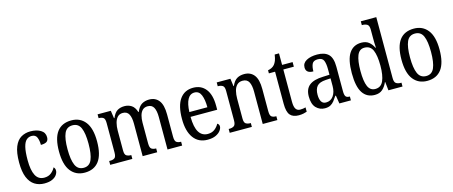

<svg xmlns="http://www.w3.org/2000/svg" viewBox="-46 -1363 4667 1977"><g transform="rotate(-15 2287.5 -375.0)"><path d="M244 10Q186 10 141 -18Q96 -46 71 -106.5Q46 -167 46 -265Q46 -372 71.5 -433.5Q97 -495 141 -520.5Q185 -546 240 -546Q305 -546 348.5 -520Q392 -494 392 -444Q392 -410 372 -396.5Q352 -383 310 -383Q310 -430 296 -463.5Q282 -497 240 -497Q209 -497 185.5 -476.5Q162 -456 149.5 -406Q137 -356 137 -266Q137 -159 166 -103.5Q195 -48 258 -48Q302 -48 331.5 -71.5Q361 -95 376 -126Q383 -120 387.5 -111Q392 -102 392 -88Q392 -67 377 -44Q362 -21 329 -5.5Q296 10 244 10Z M674 10Q580 10 526 -59Q472 -128 472 -269Q472 -409 523.5 -477.5Q575 -546 677 -546Q770 -546 824 -477.5Q878 -409 878 -269Q878 -128 826 -59Q774 10 674 10ZM676 -41Q737 -41 762 -99Q787 -157 787 -269Q787 -381 762 -437.5Q737 -494 675 -494Q613 -494 588 -437.5Q563 -381 563 -269Q563 -157 588.5 -99Q614 -41 676 -41Z M946 0V-41H959Q987 -41 1004.5 -53.5Q1022 -66 1022 -113V-426Q1022 -471 1004 -483Q986 -495 957 -495H955V-536H1096L1108 -454H1113Q1135 -507 1166.5 -526.5Q1198 -546 1243 -546Q1284 -546 1317 -525Q1350 -504 1367 -450H1371Q1394 -506 1428 -526Q1462 -546 1506 -546Q1572 -546 1609 -499Q1646 -452 1646 -349V-113Q1646 -66 1664 -53.5Q1682 -41 1711 -41H1713V0H1557V-346Q1557 -412 1538 -447.5Q1519 -483 1474 -483Q1439 -483 1418.5 -462.5Q1398 -442 1389 -408Q1380 -374 1380 -334V-113Q1380 -66 1398 -53.5Q1416 -41 1444 -41H1447V0H1292V-346Q1292 -412 1273 -447.5Q1254 -483 1209 -483Q1173 -483 1152 -460.5Q1131 -438 1121.5 -401Q1112 -364 1112 -321V-108Q1112 -64 1131.5 -52.5Q1151 -41 1180 -41H1182V0Z M1984 10Q1887 10 1834.5 -62Q1782 -134 1782 -264Q1782 -405 1832.5 -475.5Q1883 -546 1975 -546Q2060 -546 2108.5 -484.5Q2157 -423 2157 -305V-263H1873Q1874 -152 1906.5 -99.5Q1939 -47 2001 -47Q2045 -47 2074.5 -70Q2104 -93 2120 -124Q2128 -120 2134 -112Q2140 -104 2140 -90Q2140 -70 2123 -46.5Q2106 -23 2071.5 -6.5Q2037 10 1984 10ZM2066 -314Q2066 -395 2045.5 -445Q2025 -495 1976 -495Q1928 -495 1902.5 -448Q1877 -401 1874 -314Z M2220 0V-41H2228Q2257 -41 2276.5 -53.5Q2296 -66 2296 -113V-427Q2296 -471 2276.5 -483Q2257 -495 2230 -495H2225V-536H2371L2382 -454H2386Q2409 -507 2441.5 -526.5Q2474 -546 2519 -546Q2586 -546 2623.5 -499Q2661 -452 2661 -349V-113Q2661 -66 2678 -53.5Q2695 -41 2724 -41H2728V0H2572V-346Q2572 -411 2553 -447.5Q2534 -484 2486 -484Q2448 -484 2425.5 -461Q2403 -438 2394 -400.5Q2385 -363 2385 -321V-108Q2385 -64 2404 -52.5Q2423 -41 2451 -41H2456V0Z M2955 10Q2893 10 2863.5 -24.5Q2834 -59 2834 -145V-487H2768V-520Q2790 -524 2807.5 -532.5Q2825 -541 2839 -557Q2852 -573 2861 -595.5Q2870 -618 2876 -659H2922V-536H3034V-487H2922V-143Q2922 -90 2937.5 -66.5Q2953 -43 2983 -43Q3000 -43 3014 -45Q3028 -47 3042 -51V-5Q3029 0 3006 5Q2983 10 2955 10Z M3234 10Q3179 10 3141 -29Q3103 -68 3103 -150Q3103 -230 3151 -268Q3199 -306 3297 -309L3367 -312V-373Q3367 -429 3353.5 -463Q3340 -497 3291 -497Q3244 -497 3230 -466.5Q3216 -436 3216 -388Q3138 -388 3138 -450Q3138 -497 3182.5 -521.5Q3227 -546 3297 -546Q3376 -546 3416.5 -507Q3457 -468 3457 -372V-113Q3457 -71 3468.5 -56Q3480 -41 3509 -41H3512V0H3389L3375 -87H3369Q3351 -59 3333.5 -37Q3316 -15 3293 -2.5Q3270 10 3234 10ZM3260 -45Q3310 -45 3339 -86Q3368 -127 3368 -191V-273L3317 -270Q3248 -266 3221.5 -234.5Q3195 -203 3195 -144Q3195 -98 3210.5 -71.5Q3226 -45 3260 -45Z M3766 10Q3682 10 3637.5 -56.5Q3593 -123 3593 -267Q3593 -412 3638 -479Q3683 -546 3768 -546Q3817 -546 3847.5 -521.5Q3878 -497 3896 -458H3901Q3899 -482 3898.5 -510Q3898 -538 3898 -565V-650Q3898 -695 3877 -707Q3856 -719 3828 -719H3821V-760H3986V-111Q3986 -66 4005.5 -53.5Q4025 -41 4054 -41H4062V0H3912L3902 -91H3899Q3879 -45 3848 -17.5Q3817 10 3766 10ZM3786 -48Q3847 -48 3872.5 -106Q3898 -164 3898 -267Q3898 -374 3873.5 -431Q3849 -488 3785 -488Q3731 -488 3708 -431Q3685 -374 3685 -266Q3685 -156 3708.5 -102Q3732 -48 3786 -48Z M4325 10Q4231 10 4177 -59Q4123 -128 4123 -269Q4123 -409 4174.5 -477.5Q4226 -546 4328 -546Q4421 -546 4475 -477.5Q4529 -409 4529 -269Q4529 -128 4477 -59Q4425 10 4325 10ZM4327 -41Q4388 -41 4413 -99Q4438 -157 4438 -269Q4438 -381 4413 -437.5Q4388 -494 4326 -494Q4264 -494 4239 -437.5Q4214 -381 4214 -269Q4214 -157 4239.5 -99Q4265 -41 4327 -41Z"/></g></svg>

Font: Noto Serif Thai Condensed
Style: Regular
Weight: 400
Width: 3
Designer: Monotype Design Team
Foundry: Monotype Imaging Inc.
Version: Version 2.002; ttfautohint (v1.8.4.7-5d5b)